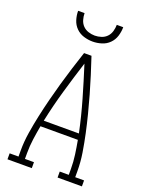

<svg xmlns="http://www.w3.org/2000/svg" viewBox="-174 -1037 848 1120"><g transform="rotate(20 250.0 -477.5)"><path d="M19 0V-37H74V-74Q74 -130 83 -186.5Q92 -243 104 -298.5Q116 -354 130 -409Q144 -464 159.5 -518.5Q175 -573 192 -627Q209 -681 227 -735H273Q291 -681 308 -627Q325 -573 340.5 -518.5Q356 -464 370 -409Q384 -354 396 -298.5Q408 -243 417 -186.5Q426 -130 426 -74V-37H481V0H330V-37H386V-74Q386 -117 380 -160.5Q374 -204 366 -247H134Q126 -204 120 -160.5Q114 -117 114 -74V-37H170V0ZM359 -284Q338 -384 309.5 -482.5Q281 -581 250 -678Q219 -581 190.5 -482.5Q162 -384 141 -284ZM250 -815Q222 -815 194.5 -823.5Q167 -832 147 -852Q127 -872 118.5 -899.5Q110 -927 110 -955H150Q150 -935 156 -914.5Q162 -894 176 -879.5Q190 -865 210 -858.5Q230 -852 250 -852Q270 -852 290 -858.5Q310 -865 324 -879.5Q338 -894 344 -914.5Q350 -935 350 -955H390Q390 -927 381.5 -899.5Q373 -872 353 -852Q333 -832 305.5 -823.5Q278 -815 250 -815Z"/></g></svg>

Font: Iosevka Curly Slab Extralight
Style: Regular
Weight: 200
Monospace: yes
Designer: Belleve Invis
Foundry: Belleve Invis
Version: Version 22.1.2; ttfautohint (v1.8.4)